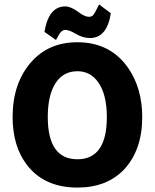

<svg xmlns="http://www.w3.org/2000/svg" viewBox="-20 -836 699 868"><path d="M233 -655 181 -692Q200 -807 275 -807Q300 -807 334 -782Q363 -760 382 -760Q395 -760 402 -768.5Q409 -777 428 -816L481 -776Q464 -664 386 -664Q355 -664 323 -683Q292 -701 275 -701Q256 -701 239 -666Q236 -661 233 -655ZM330 -645Q479 -645 560 -528Q623 -436 623 -307Q623 -158 541 -70Q463 12 330 12Q178 12 99 -94Q37 -178 37 -307Q37 -458 119 -553Q198 -645 330 -645ZM330 -116Q463 -116 463 -307Q463 -409 424 -464Q389 -514 330 -514Q266 -514 231 -460Q196 -406 196 -307Q196 -116 330 -116Z"/></svg>

Font: Tajawal Black
Style: Regular
Weight: 900
Designer: Boutros Fonts
Foundry: Created by Boutros International 2017
Version: Version 1.700